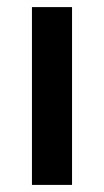

<svg xmlns="http://www.w3.org/2000/svg" viewBox="-20 -521 292 541"><path d="M70 0V-501H183V0Z"/></svg>

Font: Red Hat Text Medium
Style: Regular
Weight: 500
Designer: Pentagram, MCKL
Foundry: Pentagram, MCKL
Version: Version 1.023